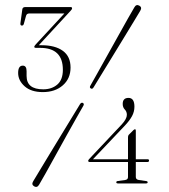

<svg xmlns="http://www.w3.org/2000/svg" viewBox="-20 -728 672 762"><path d="M488 -182Q488 -191 492.5 -194.5L509.5 -211.5Q513.5 -215 515.5 -215Q519 -215 519 -210V-96H565.5Q571.5 -96 571.5 -91Q571.5 -85 565 -85H519V-25.5Q519 -15.5 531.5 -13.5L559.5 -9.5Q566 -9 566 -4.5Q566 0 559.5 0H448Q441.5 0 441.5 -4.5Q441.5 -9 447.5 -9.5L476 -13.5Q488 -15 488 -25V-85H336.5Q330 -85 330 -90Q330 -92.5 334 -97L463.5 -234.5Q483.5 -256.5 483.5 -272.5Q483.5 -285 475.2 -293.5Q467 -302 467 -315.5Q467 -339.5 490 -339.5Q513.5 -339.5 513.5 -304.5Q513.5 -284.5 503.8 -266.8Q494 -249 476 -230L349 -96H488ZM351.5 -381.5Q346.5 -373 340.5 -377Q333.5 -380.5 339.5 -389.5Q346.5 -402 364 -433Q381.5 -464 403.5 -503.8Q425.5 -543.5 447.8 -583.2Q470 -623 487.5 -654.2Q505 -685.5 513 -698.5Q520.5 -712.5 533 -705.5Q545 -699 536.5 -685Q530 -674 511.8 -644Q493.5 -614 469.8 -575Q446 -536 421.8 -496.5Q397.5 -457 378.5 -425.8Q359.5 -394.5 351.5 -381.5ZM297.5 -314.5Q302.5 -322.5 309 -319.5Q316 -315.5 309.5 -306Q302.5 -294 285 -263Q267.5 -232 245.2 -192Q223 -152 200.8 -111.8Q178.5 -71.5 161 -40Q143.5 -8.5 135.5 4.5Q127.5 18.5 115.5 11.5Q103.5 4.5 112 -9Q118.5 -20 136.8 -50.2Q155 -80.5 179 -120Q203 -159.5 227.2 -199.2Q251.5 -239 270.5 -270.2Q289.5 -301.5 297.5 -314.5ZM260 -460Q260 -416 229.2 -389.2Q198.5 -362.5 150 -362.5Q103.5 -362.5 77.8 -385.5Q52 -408.5 52 -438.5Q52 -467.5 70.5 -467.5Q85.5 -467.5 85.5 -445.5V-426.5Q85.5 -373.5 151.5 -373.5Q185.5 -373.5 207.5 -392.5Q229.5 -411.5 229.5 -451Q229.5 -538 139.5 -538H123.5Q116 -538 116 -542Q116 -545.5 122.5 -552.5L235.5 -674.5H95.5Q85.5 -674.5 83 -664L74.5 -633Q72.5 -626.5 67 -626.5Q60 -626.5 61 -635.5L68.5 -690.5Q69.5 -700 80.5 -700H260.5Q266 -700 266 -695Q266 -691 260.5 -685.5L134 -548.5H144.5Q199 -548.5 229.5 -526.2Q260 -504 260 -460Z"/></svg>

Font: Fraunces 72pt S000 Thin
Style: Regular
Weight: 100
Version: Version 1.000; ttfautohint (v1.8.3)